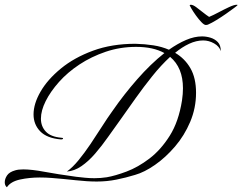

<svg xmlns="http://www.w3.org/2000/svg" viewBox="-66 -756 1019 807"><path d="M929 -736Q934 -736 932 -734Q932 -733 918 -722.5Q904 -712 884 -698Q864 -684 843.5 -671.5Q823 -659 809 -653Q805 -651 799 -651Q792 -651 780.5 -663Q769 -675 757.5 -691Q746 -707 738.5 -720Q731 -733 731 -734Q733 -736 736 -736Q745 -736 758.5 -726Q772 -716 787 -704Q802 -692 813 -685Q830 -692 852.5 -704Q875 -716 896.5 -726Q918 -736 929 -736ZM-37 31Q-46 24 -46 10Q-46 -4 -36.5 -18.5Q-27 -33 -2 -40Q11 -44 32 -44Q67 -44 120.5 -34Q174 -24 254 -13Q272 -11 291 -9Q310 -7 331 -7Q344 -7 357 -8Q370 -9 383 -11Q418 -17 466 -35Q514 -53 562 -89.5Q610 -126 647.5 -185.5Q685 -245 699 -334Q701 -348 702 -360.5Q703 -373 703 -385Q703 -472 649 -517Q611 -482 574.5 -436.5Q538 -391 503.5 -342.5Q469 -294 438 -250Q414 -217 388 -180Q362 -143 334 -110.5Q306 -78 276 -57.5Q246 -37 215 -35Q239 -52 264 -82.5Q289 -113 314 -150Q339 -187 362.5 -224Q386 -261 407 -290Q454 -358 510.5 -422.5Q567 -487 625 -533Q578 -559 506 -559Q439 -559 378.5 -538.5Q318 -518 268 -485Q218 -452 182 -411.5Q146 -371 126 -331Q106 -291 106 -257Q106 -225 126.5 -203Q147 -181 192 -177Q199 -177 199 -174Q199 -170 190 -170Q131 -175 103 -204Q75 -233 75 -275Q75 -320 104.5 -371Q134 -422 190 -468Q246 -514 325 -543Q404 -572 503 -572Q543 -571 578.5 -565.5Q614 -560 644 -547Q681 -573 716 -588Q751 -603 783 -603Q801 -603 819 -597.5Q837 -592 849.5 -579Q862 -566 862 -541Q856 -561 834 -573.5Q812 -586 788 -586Q759 -586 729 -572Q699 -558 670 -534Q711 -510 734.5 -469Q758 -428 758 -366Q758 -302 733.5 -244Q709 -186 669.5 -140Q630 -94 585.5 -63Q541 -32 502 -21Q463 -9 423 -1Q383 7 341 7Q301 7 251.5 1.5Q202 -4 151 -8Q139 -9 127 -9.5Q115 -10 101 -10Q58 -10 18.5 -1.5Q-21 7 -37 31Z"/></svg>

Font: Luxurious Script
Style: Regular
Weight: 400
Designer: Robert E. Leuschke
Foundry: Robert E. Leuschke
Version: Version 1.010; ttfautohint (v1.8.3)